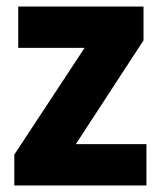

<svg xmlns="http://www.w3.org/2000/svg" viewBox="-20 -570 495 590"><path d="M430 0V-127H213L421 -446V-550H36V-423H240L24 -95V0Z"/></svg>

Font: Noto Sans Lao Looped SemiCondensed ExtraBold
Style: Regular
Weight: 800
Width: 4
Designer: Mark Frömberg, Ben Mitchell
Foundry: The Fontpad Ltd
Version: Version 1.002